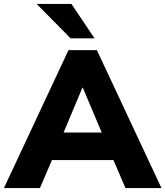

<svg xmlns="http://www.w3.org/2000/svg" viewBox="-41 -961 845 981"><path d="M-21 0 309 -705H454L784 0H600L517 -194L587 -143H175L246 -194L163 0ZM380 -513 264 -236 236 -284H527L499 -236L382 -513ZM320 -765 146 -941H324L442 -765Z"/></svg>

Font: Nunito Sans 12pt ExtraLight Black
Style: Regular
Weight: 900
Version: Version 3.101;gftools[0.9.27]